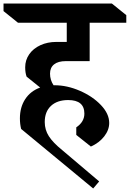

<svg xmlns="http://www.w3.org/2000/svg" viewBox="-32 -806 737 1090"><path d="M252 -388Q252 -352 272 -322H278Q349 -322 421.5 -290.5Q494 -259 541 -209.5Q588 -160 588 -108Q588 -68 559.5 -31.5Q531 5 484 26L401 -40V-83Q447 -114 447 -161Q447 -238 355 -238Q293 -238 257.5 -205Q222 -172 222 -113Q222 -69 245.5 -32.5Q269 4 321 46L531 224L497 264L88 -74Q81 -102 81 -134Q81 -197 111 -243Q141 -289 196 -309L119 -371Q111 -393 111 -424Q111 -465 134 -498Q157 -531 197.5 -549.5Q238 -568 288 -568H347V-677H70L-12 -743V-786H603L685 -720V-677H477V-459H342Q298 -459 275 -440.5Q252 -422 252 -388Z"/></svg>

Font: InknutAntiqua
Style: Medium
Weight: 500
Designer: Claus Eggers Srensen
Foundry: Claus Eggers Srensen
Version: Version 1.000; ttfautohint (v1.2) -l 7 -r 28 -G 50 -x 13 -D 